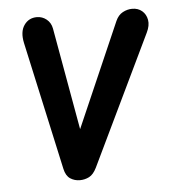

<svg xmlns="http://www.w3.org/2000/svg" viewBox="-44 -583 579 625"><g transform="rotate(-5 245.0 -270.5)"><path d="M142 -41.5 50 -460.5Q42 -497.5 57 -519.2Q72 -541 99 -541Q116.5 -541 130.5 -529.8Q144.5 -518.5 148 -499.5L207.5 -165.5L356 -506Q364.5 -525 379.5 -533Q394.5 -541 410.5 -541Q429.5 -541 442.5 -530Q455.5 -519 458.8 -500.5Q462 -482 451 -459.5L247.5 -36Q237 -14.5 222.8 -7.2Q208.5 0 192.5 0Q175 0 161 -9.2Q147 -18.5 142 -41.5Z"/></g></svg>

Font: Edu SA Hand Medium
Style: Regular
Weight: 500
Designer: Tina and Corey Anderson, Eben Sorkin, Mirko Velimirovic
Foundry: Google for Education
Version: Version 2.000